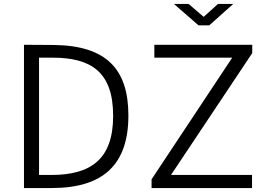

<svg xmlns="http://www.w3.org/2000/svg" viewBox="-20 -949 1347 969"><path d="M1080 -929 1008 -864 932 -929H858L982 -821H1036L1157 -929ZM101 -723V0H241C504 0 628 -121 628 -366C628 -599 518 -719 252 -722C191 -722 107 -723 101 -723ZM745 0H1252V-66H843L1253 -681V-723H759V-658H1152L745 -44ZM177 -658H244C438 -658 551 -588 551 -364C551 -145 438 -66 239 -66H177Z"/></svg>

Font: United Sans Light
Style: Regular
Weight: 300
Designer: Pablo Impallari, Rodrigo Fuenzalida (Modified by Dan O. Williams)
Version: Version 1.000;PS 001.000;hotconv 1.0.88;makeotf.lib2.5.64775